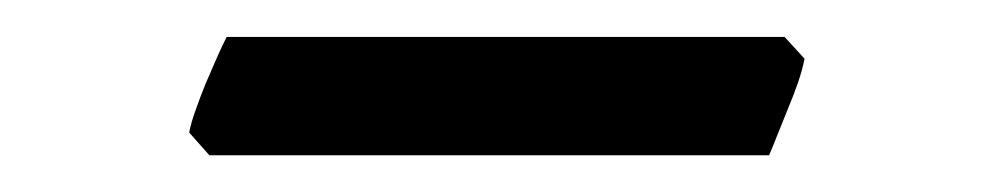

<svg xmlns="http://www.w3.org/2000/svg" viewBox="-20 -657 533 103"><path d="M411.6 -625.5Q410.6 -620.1 408.2 -613Q405.8 -606 402.8 -598.9Q399.9 -591.8 397.2 -585Q394.5 -578.1 392.6 -573.7H92.3L81.5 -585.9Q82.5 -591.3 85 -598.1Q87.4 -605 90.3 -612.1Q93.3 -619.1 96.2 -625.7Q99.1 -632.3 101.6 -637.2H400.9Z"/></svg>

Font: Gentium Basic
Style: Regular
Weight: 400
Designer: J. Victor Gaultney and Annie Olsen
Foundry: SIL International
Version: Version 1.100